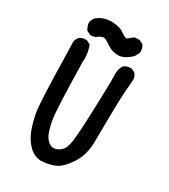

<svg xmlns="http://www.w3.org/2000/svg" viewBox="-202 -901 905 1027"><g transform="rotate(30 250.0 -388.0)"><path d="M103.5 -652.3Q106.4 -652.3 112.3 -652.3L136.7 -639.6Q151.4 -600.6 151.4 -561.5Q151.4 -551.8 150.4 -542Q156.2 -242.2 166 -190.4Q175.8 -138.7 187.5 -111.3Q199.2 -85.9 218.8 -72.3Q231.4 -63.5 245.1 -63.5Q250 -63.5 255.9 -64.5Q278.3 -70.3 294.4 -87.9Q310.5 -105.5 316.4 -147.5Q325.2 -199.2 332 -437.5Q334 -496.1 334 -523.9Q334 -551.8 333.5 -560.1Q333 -568.4 333 -572.3Q333 -600.6 346.7 -625Q364.3 -640.6 387.7 -640.6Q390.6 -640.6 396.5 -640.6L418.9 -628.9Q427.7 -618.2 430.2 -608.9Q432.6 -599.6 432.6 -593.8Q432.6 -587.9 430.7 -566.4Q428.7 -544.9 426.8 -515.6Q422.9 -467.8 421.9 -373L419.9 -200.2Q418.9 -119.1 379.4 -60.5Q339.8 -2 302.2 12.7Q264.6 27.3 220.7 29.3Q220.7 29.3 219.7 29.3Q174.8 25.4 145.5 -5.9Q116.2 -35.2 99.1 -78.1Q82 -121.1 71.3 -177.7Q60.5 -234.4 54.7 -542L52.7 -604.5Q52.7 -613.3 56.6 -622.6Q60.5 -631.8 67.4 -639.6Q82 -652.3 103.5 -652.3ZM120.1 -685.5Q113.3 -685.5 111.3 -686.5L88.9 -697.3Q76.2 -717.8 74.2 -738.3Q76.2 -757.8 88.9 -772.5Q124 -804.7 179.7 -804.7Q191.4 -804.7 203.1 -802.7Q234.4 -798.8 252 -786.1Q279.3 -766.6 288.1 -766.6Q292 -766.6 295.9 -769.5Q299.8 -772.5 303.7 -776.4Q312.5 -783.2 325.2 -793L354.5 -794.9L378.9 -783.2Q386.7 -772.5 389.2 -762.7Q391.6 -752.9 391.6 -747.1Q391.6 -741.2 391.6 -735.4L376 -707Q333 -666 295.9 -666Q256.8 -666 224.6 -689.5Q195.3 -710 183.6 -710Q173.8 -710 158.2 -701.2Q141.6 -685.5 120.1 -685.5Z"/></g></svg>

Font: JasonHandwriting2
Style: SemiBold
Weight: 600
Version: Version 1.04.7